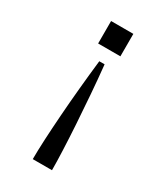

<svg xmlns="http://www.w3.org/2000/svg" viewBox="-179 -592 732 854"><g transform="rotate(30 187.5 -165.0)"><path d="M202.6 -336.4Q210 -264.2 215.8 -189Q221.7 -113.8 226.1 -43Q230.5 27.8 232.9 87.4Q235.4 147 235.4 188.5H136.7Q136.7 147.5 139.6 87.9Q142.6 28.3 147.7 -42.2Q152.8 -112.8 159.9 -188.2Q167 -263.7 175.3 -336.4ZM245.6 -517.6V-402.3H131.3V-517.6Z"/></g></svg>

Font: Monda
Style: Regular
Weight: 400
Designer: Vernon Adams
Foundry: Vernon Adams
Version: Version 2.100; ttfautohint (v1.8.3)